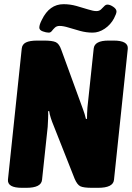

<svg xmlns="http://www.w3.org/2000/svg" viewBox="-20 -896 631 918"><path d="M85 2Q15 2 18 -37L84 -664Q86 -684 104 -693Q122 -702 159 -702H190Q230 -702 246.5 -694.5Q263 -687 273 -658L377 -373Q381 -363 384.5 -351Q388 -339 391 -327L396 -328Q396 -341 396.5 -354.5Q397 -368 398 -381L428 -664Q432 -702 499 -702H523Q594 -702 591 -663L525 -36Q521 2 449 2H420Q379 2 364 -5.5Q349 -13 337 -41L235 -299Q229 -313 223 -331.5Q217 -350 215 -365L210 -364Q211 -349 210 -329Q209 -309 208 -289L181 -36Q177 2 106 2ZM213 -740Q201 -740 184.5 -746Q168 -752 168 -764Q168 -778 180 -801Q216 -876 284 -876Q315 -876 345.5 -867.5Q376 -859 401 -851Q426 -843 441 -843Q454 -843 462.5 -850.5Q471 -858 478 -866Q485 -874 494 -874Q506 -874 521.5 -863.5Q537 -853 537 -841Q537 -831 525 -808Q509 -778 481 -759Q453 -740 423 -740Q393 -740 363.5 -748Q334 -756 308.5 -764Q283 -772 265 -772Q251 -772 242.5 -764Q234 -756 228 -748Q222 -740 213 -740Z"/></svg>

Font: Asap Condensed Condensed ExtraBold
Style: Italic
Weight: 800
Width: 3
Italic angle: -6°
Designer: Pablo Cosgaya
Foundry: Omnibus-Type
Version: Version 3.001; ttfautohint (v1.8.4.7-5d5b)